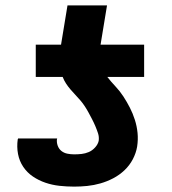

<svg xmlns="http://www.w3.org/2000/svg" viewBox="-20 -686 640 714"><path d="M256 8Q228 8 201 5Q174 2 149 -6.5Q124 -15 102.5 -29.5Q81 -44 66.5 -65.5Q52 -87 47 -113.5Q42 -140 46 -168Q47 -169 47 -169.5Q47 -170 47 -171H193Q193 -170 192.5 -170Q192 -170 192 -170Q190 -157 194.5 -144.5Q199 -132 208.5 -124.5Q218 -117 230.5 -114.5Q243 -112 256 -112Q270 -112 283.5 -113.5Q297 -115 310 -120.5Q323 -126 333.5 -137.5Q344 -149 347 -162Q349 -177 344.5 -190.5Q340 -204 334.5 -217Q329 -230 322.5 -242.5Q316 -255 309.5 -267Q303 -279 295.5 -290.5Q288 -302 279 -312.5Q270 -323 260.5 -333Q251 -343 242 -353.5Q233 -364 225.5 -375.5Q218 -387 213 -400H113V-520H207L231 -666H378L354 -520H516V-400H379Q393 -382 409.5 -364.5Q426 -347 439 -327Q452 -307 463 -285.5Q474 -264 481.5 -240.5Q489 -217 491.5 -192Q494 -167 490 -141Q486 -117 474 -94Q462 -71 443 -53Q424 -35 401 -23Q378 -11 353.5 -4Q329 3 304.5 5.5Q280 8 256 8Z"/></svg>

Font: Iosevka SS04 Heavy Extended
Style: Italic
Weight: 900
Width: 7
Italic angle: -9°
Monospace: yes
Designer: Belleve Invis
Foundry: Belleve Invis
Version: Version 19.0.0; ttfautohint (v1.8.4)